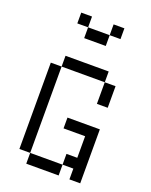

<svg xmlns="http://www.w3.org/2000/svg" viewBox="-160 -960 820 1045"><g transform="rotate(20 250.0 -437.5)"><path d="M187.5 -812.5H125V-875H187.5ZM62.5 -562.5H125V-62.5H62.5ZM125 -62.5H312.5V0H125ZM125 -625H375V-562.5H125ZM187.5 -812.5H312.5V-750H187.5ZM250 -312.5H437.5V0H375V-62.5H312.5V-125H375V-250H250ZM312.5 -875H375V-812.5H312.5ZM375 -562.5H437.5V-437.5H375Z"/></g></svg>

Font: 寒蝉点阵体 16px
Style: Regular
Weight: 400
Designer: Designed by Warren2060
Foundry: ChillType
Version: Version 1.000